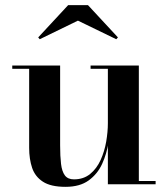

<svg xmlns="http://www.w3.org/2000/svg" viewBox="-20 -714 650 744"><path d="M234 10Q177 10 146.5 -9.8Q116 -29.5 104.5 -63.5Q93 -97.5 93 -141V-447.5H27.5V-460H213V-150.5Q213 -108.5 216.5 -79Q220 -49.5 231.5 -34.2Q243 -19 266.5 -19Q304 -19 329.5 -40Q355 -61 370 -94.2Q385 -127.5 391.5 -165.2Q398 -203 398 -236.5L406.5 -239Q406.5 -203.5 400 -160.8Q393.5 -118 375.8 -79Q358 -40 323.8 -15Q289.5 10 234 10ZM398 0V-447.5H331V-460H518V-12.5H583V0ZM134 -562 128 -569 244 -694H321L437 -569L430.5 -562L282 -634Z"/></svg>

Font: Bodoni Moda 18pt SemiBold
Style: Regular
Weight: 600
Designer: Owen Earl
Foundry: indestructible type
Version: Version 2.005